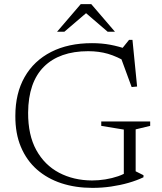

<svg xmlns="http://www.w3.org/2000/svg" viewBox="-20 -902 786 932"><path d="M638.5 -70.5 676.5 -51.5V-41.5Q644 -26 604 -14.5Q564 -3 519.5 3.5Q475 10 429 10Q346.5 10 278 -12.5Q209.5 -35 159.2 -79.2Q109 -123.5 81.5 -188.8Q54 -254 54.5 -339.5Q54.5 -449 99.5 -528Q144.5 -607 228 -649.8Q311.5 -692.5 426.5 -692.5Q473.5 -692.5 515 -684.8Q556.5 -677 599.5 -662H569L606.5 -708.5H623L645.5 -482L619 -479.5L559 -643L599.5 -597.5Q548 -628 504 -640.8Q460 -653.5 408 -653.5Q338.5 -653.5 284.5 -634.5Q230.5 -615.5 193 -578Q155.5 -540.5 136.2 -484.8Q117 -429 116.5 -355Q116 -246.5 156.2 -173.5Q196.5 -100.5 266.8 -63.5Q337 -26.5 426.5 -26Q458.5 -26 491.2 -31.2Q524 -36.5 553.2 -46.5Q582.5 -56.5 601.5 -70.5L581 -30.5V-273L471.5 -291V-312.5H709V-291L638.5 -274ZM389 -845.5H406.5L292.5 -748H257L372 -882H423L538 -748H502.5Z"/></svg>

Font: Newsreader Light
Style: Regular
Weight: 300
Designer: Hugues Gentile
Foundry: Production Type
Version: Version 1.003